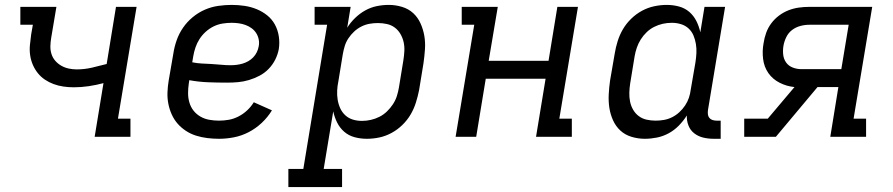

<svg xmlns="http://www.w3.org/2000/svg" viewBox="-20 -558 3640 783"><path d="M366 0 402 -219Q372 -211 341.5 -206.5Q311 -202 281 -202Q260 -202 239 -205Q218 -208 199 -215Q180 -222 163.5 -233Q147 -244 134.5 -259.5Q122 -275 114 -293.5Q106 -312 103 -332.5Q100 -353 102 -374Q104 -395 107 -417L114 -457H63V-530H210L189 -405Q186 -388 185.5 -370.5Q185 -353 190 -337.5Q195 -322 205.5 -310Q216 -298 230 -290Q244 -282 260 -278.5Q276 -275 293 -275Q324 -275 354.5 -282Q385 -289 415 -297L453 -530H537L461 -74H512V0Z M873 8Q849 8 825 5Q801 2 779 -5Q757 -12 738 -24.5Q719 -37 704.5 -53.5Q690 -70 680.5 -91Q671 -112 666.5 -135Q662 -158 663 -182Q664 -206 668 -230L687 -340Q691 -367 700.5 -394Q710 -421 726.5 -445Q743 -469 766 -488Q789 -507 815.5 -518.5Q842 -530 870 -534Q898 -538 925 -538Q952 -538 978 -534Q1004 -530 1027 -520.5Q1050 -511 1069.5 -495.5Q1089 -480 1101 -458Q1113 -436 1117 -410Q1121 -384 1117 -358Q1113 -336 1102.5 -315Q1092 -294 1075.5 -277Q1059 -260 1038 -249Q1017 -238 995 -231.5Q973 -225 951 -223Q929 -221 907 -221Q868 -221 829 -222.5Q790 -224 752 -231L750 -218Q747 -198 747 -178Q747 -158 752.5 -139.5Q758 -121 769.5 -106.5Q781 -92 797.5 -82.5Q814 -73 833.5 -69.5Q853 -66 873 -66Q893 -66 913 -69.5Q933 -73 952.5 -83Q972 -93 988 -108Q1004 -123 1015 -141L1089 -108Q1072 -80 1047.5 -57Q1023 -34 994 -19Q965 -4 934 2Q903 8 873 8ZM920 -292Q932 -292 944.5 -293.5Q957 -295 969 -298.5Q981 -302 992.5 -308.5Q1004 -315 1013 -324.5Q1022 -334 1027.5 -345.5Q1033 -357 1035 -369Q1038 -383 1035 -397.5Q1032 -412 1024.5 -423.5Q1017 -435 1006 -443Q995 -451 981.5 -456Q968 -461 953.5 -463Q939 -465 925 -465Q907 -465 888 -462Q869 -459 851.5 -450.5Q834 -442 819 -428.5Q804 -415 793.5 -398.5Q783 -382 777 -364Q771 -346 768 -328L764 -304Q783 -300 802.5 -299Q822 -298 842 -297Q862 -296 881.5 -294Q901 -292 920 -292Z M1156 205V131H1217L1314 -457H1263V-530H1410L1396 -445Q1409 -466 1428 -484.5Q1447 -503 1469.5 -515.5Q1492 -528 1516.5 -533Q1541 -538 1565 -538Q1565 -538 1565 -538Q1565 -538 1566 -538Q1593 -538 1619.5 -530Q1646 -522 1665 -504.5Q1684 -487 1695 -462.5Q1706 -438 1710.5 -411.5Q1715 -385 1713 -356.5Q1711 -328 1707 -300L1689 -190Q1684 -165 1676 -139.5Q1668 -114 1654.5 -91Q1641 -68 1621 -48.5Q1601 -29 1577 -16Q1553 -3 1527.5 2.5Q1502 8 1476 8Q1450 8 1426 1.5Q1402 -5 1384 -20.5Q1366 -36 1355 -58Q1344 -80 1339 -104L1300 131H1375V205ZM1456 -65Q1474 -65 1492 -69Q1510 -73 1527 -81.5Q1544 -90 1558 -103.5Q1572 -117 1582.5 -133Q1593 -149 1598.5 -166.5Q1604 -184 1607 -202L1625 -312Q1628 -331 1629 -350Q1630 -369 1626 -386.5Q1622 -404 1613 -419.5Q1604 -435 1590 -445.5Q1576 -456 1558 -460Q1540 -464 1521 -464Q1504 -464 1487 -461Q1470 -458 1454 -450Q1438 -442 1424.5 -429.5Q1411 -417 1401 -402Q1391 -387 1386 -370.5Q1381 -354 1378 -337L1360 -227Q1356 -208 1355 -189Q1354 -170 1357 -151.5Q1360 -133 1367.5 -116.5Q1375 -100 1388 -88Q1401 -76 1418.5 -70.5Q1436 -65 1456 -65Z M1838 0 1914 -457H1863V-530H2010L1973 -310H2217L2253 -530H2337L2261 -74H2312V0H2166L2205 -237H1961L1922 0Z M2610 8Q2610 8 2610 8Q2610 8 2610 8Q2582 8 2555.5 0Q2529 -8 2510 -25.5Q2491 -43 2480 -67.5Q2469 -92 2465 -118.5Q2461 -145 2462.5 -173.5Q2464 -202 2468 -230L2487 -340Q2491 -365 2499 -390.5Q2507 -416 2520.5 -439Q2534 -462 2554 -481.5Q2574 -501 2598 -514Q2622 -527 2648 -532.5Q2674 -538 2699 -538Q2725 -538 2749 -531.5Q2773 -525 2791 -509.5Q2809 -494 2820 -472Q2831 -450 2836 -426L2853 -530H2937L2867 -108Q2866 -99 2867 -91Q2868 -83 2873 -77Q2878 -71 2886 -68.5Q2894 -66 2902 -66H2919V8H2890Q2868 8 2847.5 3Q2827 -2 2811 -14.5Q2795 -27 2787.5 -46.5Q2780 -66 2781 -87Q2767 -65 2748.5 -46Q2730 -27 2707 -14.5Q2684 -2 2659 3Q2634 8 2610 8ZM2654 -66Q2671 -66 2688 -69Q2705 -72 2721 -80Q2737 -88 2750.5 -100.5Q2764 -113 2774 -128Q2784 -143 2789.5 -159.5Q2795 -176 2797 -193L2816 -303Q2819 -322 2820 -341Q2821 -360 2818 -378.5Q2815 -397 2808 -413.5Q2801 -430 2788 -442Q2775 -454 2757 -459.5Q2739 -465 2720 -465Q2701 -465 2683 -461Q2665 -457 2648 -448.5Q2631 -440 2617 -426.5Q2603 -413 2593 -397Q2583 -381 2577 -363.5Q2571 -346 2568 -328L2550 -218Q2547 -199 2546.5 -180Q2546 -161 2549.5 -143.5Q2553 -126 2562 -110.5Q2571 -95 2585 -84.5Q2599 -74 2617 -70Q2635 -66 2654 -66Z M3015 0V-74H3111L3220 -203Q3188 -206 3159.5 -220.5Q3131 -235 3113.5 -260Q3096 -285 3092 -317.5Q3088 -350 3094 -382Q3097 -403 3104.5 -424Q3112 -445 3125.5 -463Q3139 -481 3157 -494.5Q3175 -508 3195.5 -516Q3216 -524 3237.5 -527Q3259 -530 3280 -530H3537L3461 -74H3512V0H3366L3399 -203H3314L3144 0ZM3411 -276 3441 -457H3280Q3262 -457 3243.5 -452Q3225 -447 3210 -435.5Q3195 -424 3186.5 -406.5Q3178 -389 3175 -371Q3172 -353 3174 -335Q3176 -317 3186 -303Q3196 -289 3213 -282.5Q3230 -276 3248 -276Z"/></svg>

Font: Iosevka Slab Extended
Style: Italic
Weight: 400
Width: 7
Italic angle: -9°
Monospace: yes
Designer: Belleve Invis
Foundry: Belleve Invis
Version: Version 11.1.0; ttfautohint (v1.8.3)